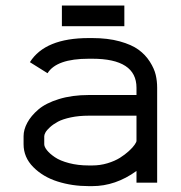

<svg xmlns="http://www.w3.org/2000/svg" viewBox="-20 -647 640 680"><path d="M306.6 -61Q334.5 -61 360.6 -68.8Q386.7 -76.7 404.8 -88.1Q422.9 -99.6 436.5 -112.1Q450.2 -124.5 456.8 -134.3Q463.4 -144 463.4 -147.9V-237.3H294.4Q259.3 -237.3 230.7 -231.2Q202.1 -225.1 185.3 -216.1Q168.5 -207 157 -196.5Q145.5 -186 141.1 -178Q136.7 -169.9 136.7 -164.6V-136.2Q136.7 -127 146.5 -114.7Q156.2 -102.5 174.6 -90.1Q192.9 -77.6 224.6 -69.3Q256.3 -61 294.4 -61ZM63.5 -164.6Q63.5 -188 76.7 -212.4Q89.8 -236.8 116 -259.3Q142.1 -281.7 188.7 -296.1Q235.4 -310.5 294.4 -310.5H463.4V-336.4Q463.4 -439 306.6 -439H294.4Q180.2 -439 148.4 -387.7L85.9 -426.8Q139.6 -512.2 294.4 -512.2H306.6Q361.8 -512.2 404.1 -500.5Q446.3 -488.8 470.7 -470.9Q495.1 -453.1 510.7 -428.5Q526.4 -403.8 531.5 -381.8Q536.6 -359.9 536.6 -336.4V0H463.4V-41.5Q389.2 12.2 306.6 12.2H294.4Q235.4 12.2 183.8 -4.2Q132.3 -20.5 97.9 -55.2Q63.5 -89.8 63.5 -136.2ZM199.2 -554.2V-627.4H420.4V-554.2Z"/></svg>

Font: Anka/Coder
Style: Regular
Weight: 400
Monospace: yes
Version: Version 001.100